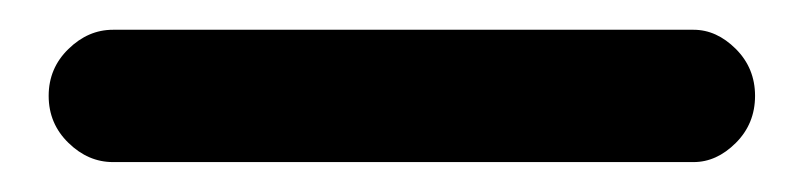

<svg xmlns="http://www.w3.org/2000/svg" viewBox="-20 -20 540 129"><path d="M12.7 44.4Q12.7 25.8 26 12.9Q39.2 0 55.9 0H446Q461.5 0 474.4 12.9Q487.3 25.8 487.3 44.4Q487.3 63.1 474.4 76Q461.5 88.9 446 88.9H55.9Q39.2 88.9 26 76Q12.7 63.1 12.7 44.4Z"/></svg>

Font: SN Pro Thin
Style: Regular
Weight: 200
Designer: Tobias Whetton
Foundry: Supernotes
Version: Version 1.003;Glyphs 3.3 (3324)